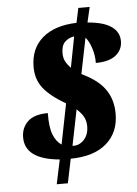

<svg xmlns="http://www.w3.org/2000/svg" viewBox="-57 -804 663 927"><g transform="rotate(-5 274.5 -340.5)"><path d="M205 -39Q38 -54 38 -160Q38 -207 69.5 -237Q101 -267 167 -267Q166 -199 180 -163Q194 -127 220 -110L259 -306Q185 -349 151.5 -391.5Q118 -434 118 -494Q118 -584 177.5 -635Q237 -686 343 -689L358 -760H413L396 -686Q473 -680 511 -653.5Q549 -627 549 -583Q549 -540 516 -514Q483 -488 419 -488Q420 -523 408.5 -559Q397 -595 380 -614L345 -441L375 -425Q436 -391 464.5 -344.5Q493 -298 493 -236Q493 -145 432 -92Q371 -39 258 -38L234 79H180ZM326 -625Q299 -621 281 -603.5Q263 -586 263 -550Q263 -526 271.5 -509.5Q280 -493 297 -475ZM351 -187Q351 -210 342 -229.5Q333 -249 307 -273L272 -99Q305 -97 328 -122Q351 -147 351 -187Z"/></g></svg>

Font: Noto Serif NarrowBlack
Style: Italic
Weight: 900
Width: 4
Italic angle: -12°
Designer: Monotype Design Team
Foundry: Monotype Imaging Inc.
Version: Version 1.001